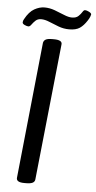

<svg xmlns="http://www.w3.org/2000/svg" viewBox="-58 -890 464 927"><g transform="rotate(5 173.5 -426.5)"><path d="M96 2Q56 2 59 -21L127 -680Q129 -691 138.5 -696.5Q148 -702 170 -702H178Q220 -702 217 -680L148 -20Q147 -9 137 -3.5Q127 2 104 2ZM50 -753Q43 -753 32 -758Q21 -763 21 -770Q21 -778 26 -786Q46 -823 71 -837Q96 -851 120 -851Q145 -851 169.5 -842Q194 -833 216.5 -823.5Q239 -814 256 -814Q276 -814 287 -824.5Q298 -835 304 -845Q310 -855 316 -855Q324 -855 335.5 -849Q347 -843 347 -837Q347 -835 344 -826.5Q341 -818 333 -806Q317 -781 298.5 -768.5Q280 -756 247 -756Q220 -756 195 -765.5Q170 -775 148.5 -784Q127 -793 109 -793Q92 -793 81.5 -783Q71 -773 64 -763Q57 -753 50 -753Z"/></g></svg>

Font: Asap Condensed Condensed Regular
Style: Italic
Weight: 400
Width: 3
Italic angle: -6°
Designer: Pablo Cosgaya
Foundry: Omnibus-Type
Version: Version 3.001; ttfautohint (v1.8.4.7-5d5b)